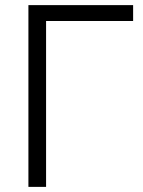

<svg xmlns="http://www.w3.org/2000/svg" viewBox="-20 -730 559 750"><path d="M500 -710H91V0H160V-648H500Z"/></svg>

Font: Raleway Reg
Style: Regular
Weight: 400
Designer: Matt McInerney, Pablo Impallari, Rodrigo Fuenzalida
Foundry: Matt McInerney, Pablo Impallari, Rodrigo Fuenzalida
Version: Version 3.00 July 28, 2015